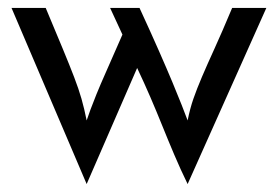

<svg xmlns="http://www.w3.org/2000/svg" viewBox="-20 -438 694 483"><path d="M288 -351 257 -418H331Q360 -355 380 -309.5Q400 -264 414 -230.5Q428 -197 437 -174Q446 -151 452 -135Q458 -165 466.5 -189.5Q475 -214 488 -244.5Q501 -275 519.5 -315.5Q538 -356 564 -418H650L452 25Q434 -12 418.5 -48.5Q403 -85 388.5 -121Q374 -157 358.5 -193Q343 -229 325 -267L198 25L9 -418H95Q121 -356 138 -315Q155 -274 166.5 -244Q178 -214 185 -189.5Q192 -165 198 -135Q202 -147 207.5 -162Q213 -177 222.5 -200.5Q232 -224 248 -260Q264 -296 288 -351Z"/></svg>

Font: JosefinSans
Style: SemiBold
Weight: 600
Designer: Santiago Orozco
Foundry: Typemade
Version: Version 1.0 ; ttfautohint (v1.3)